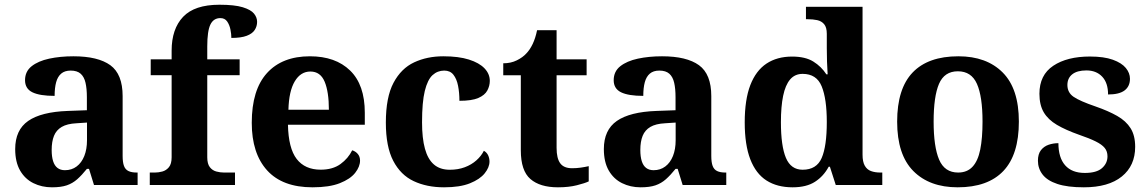

<svg xmlns="http://www.w3.org/2000/svg" viewBox="-20 -789 4895 819"><path d="M201.5 10Q158.1 10 122.3 -7.8Q86.5 -25.6 65.6 -61.8Q44.8 -98 44.8 -153.1Q44.8 -234.6 100.3 -273.2Q155.9 -311.7 269 -315.8L350.6 -318.8V-374.2Q350.6 -410.7 344.8 -435.9Q339.1 -461.1 324.1 -474.5Q309 -487.9 281.5 -487.9Q256.1 -487.9 241 -475Q226 -462.2 219.5 -438.3Q213 -414.4 213 -380Q149.5 -380 118.1 -395.4Q86.8 -410.8 86.8 -446.9Q86.8 -484.1 114.8 -506.4Q142.9 -528.7 189.8 -538.8Q236.8 -548.9 292.9 -548.9Q398.2 -548.9 450.7 -510.8Q503.1 -472.6 503.1 -379.1V-123.9Q503.1 -96.4 508.9 -81.1Q514.6 -65.8 528 -59.4Q541.4 -53 563.4 -53H567V0H380.9L359.7 -68.6H350.6Q329 -41.8 309.3 -24.3Q289.6 -6.9 264.8 1.6Q240 10 201.5 10ZM256.9 -63Q285.8 -63 306.9 -78.9Q328 -94.7 339.6 -123.6Q351.1 -152.5 351.1 -191V-266.2L306.2 -263.2Q266.1 -261.2 243.2 -247.6Q220.2 -234.1 210.3 -209.6Q200.4 -185.1 200.4 -149.1Q200.4 -121 206.5 -101.6Q212.6 -82.3 225.2 -72.7Q237.9 -63 256.9 -63Z M618.9 0V-53H641.2Q656 -53 672.5 -57.4Q689 -61.9 700.6 -75.9Q712.1 -90 712.1 -118.1V-468.1H622.9V-536H712.1V-572.7Q712.1 -665.7 761.1 -717.3Q810 -768.8 915.8 -768.8Q980.6 -768.8 1015.4 -758.1Q1050.3 -747.4 1063.5 -731Q1076.7 -714.6 1076.7 -695.9Q1076.7 -676.8 1066.5 -661.1Q1056.3 -645.4 1032.3 -636.3Q1008.3 -627.2 966.9 -627.2Q966.9 -643.7 962.9 -663.4Q958.9 -683 949 -697.4Q939 -711.8 920 -711.8Q890.9 -711.8 877.5 -684.3Q864.1 -656.8 864.1 -590.9V-536H1002.2V-468.1H864.1V-118.1Q864.1 -90 875.1 -75.9Q886.1 -61.9 902.8 -57.4Q919.5 -53 935.1 -53H982.4V0Z M1313.1 10Q1185 10 1119.4 -62.3Q1053.9 -134.6 1053.9 -265.2Q1053.9 -405.7 1118.8 -477.3Q1183.8 -548.9 1302 -548.9Q1411.2 -548.9 1473.6 -488Q1536.1 -427.2 1536.1 -308.2V-256.9H1208.3Q1210.3 -156.6 1245.5 -110.9Q1280.7 -65.2 1348 -65.2Q1399.4 -65.2 1432.5 -89.3Q1465.5 -113.4 1482.3 -147.9Q1496.3 -143.8 1506.1 -132.5Q1515.8 -121.1 1515.8 -104.1Q1515.8 -78.3 1495.1 -51.8Q1474.3 -25.3 1429.8 -7.7Q1385.3 10 1313.1 10ZM1382.9 -320.8Q1382.9 -397.3 1364.8 -440.6Q1346.6 -483.9 1304 -483.9Q1262.4 -483.9 1237.4 -442.1Q1212.4 -400.4 1210.3 -320.8Z M1874.2 10Q1800.6 10 1744.8 -16.3Q1688.9 -42.5 1657.4 -103Q1625.9 -163.5 1625.9 -266.2Q1625.9 -374.3 1658.6 -435.8Q1691.3 -497.3 1746.7 -523.1Q1802.1 -548.9 1870.9 -548.9Q1936.1 -548.9 1980.2 -535Q2024.2 -521.1 2046.8 -497.4Q2069.3 -473.8 2069.3 -444Q2069.3 -422.7 2058.7 -402.9Q2048.1 -383.1 2020.2 -371Q1992.3 -359 1939.7 -359Q1939.7 -393.9 1933.9 -423Q1928.2 -452.2 1914.2 -470.1Q1900.3 -487.9 1875 -487.9Q1846.3 -487.9 1825 -468.5Q1803.8 -449 1792 -401.1Q1780.3 -353.1 1780.3 -267.2Q1780.3 -199.6 1792.6 -154.7Q1804.9 -109.7 1831 -87.3Q1857 -64.9 1898.8 -64.9Q1933.9 -64.9 1962.5 -75.6Q1991.1 -86.3 2012.1 -105Q2033 -123.6 2044 -145.9Q2056.6 -138.7 2062.3 -126.3Q2068 -113.9 2068 -99.9Q2068 -75.2 2047.5 -49.7Q2027.1 -24.2 1984.6 -7.1Q1942.2 10 1874.2 10Z M2359.9 10Q2283.3 10 2242.5 -25.4Q2201.6 -60.7 2201.6 -147.9V-468H2126.7V-519Q2159.2 -519 2184.7 -531.7Q2210.2 -544.4 2225 -560.9Q2240.3 -576.5 2252.2 -601.4Q2264 -626.2 2271 -660.2H2354.2V-536H2482.3V-468H2354.2V-158.2Q2354.2 -113.6 2369.7 -92.5Q2385.1 -71.4 2420.3 -71.4Q2439.5 -71.4 2457.4 -74Q2475.3 -76.6 2491.3 -80.2V-15.3Q2475.4 -7.5 2440.7 1.2Q2406 10 2359.9 10Z M2712.5 10Q2669.1 10 2633.3 -7.8Q2597.5 -25.6 2576.6 -61.8Q2555.8 -98 2555.8 -153.1Q2555.8 -234.6 2611.3 -273.2Q2666.9 -311.7 2780 -315.8L2861.6 -318.8V-374.2Q2861.6 -410.7 2855.8 -435.9Q2850.1 -461.1 2835.1 -474.5Q2820 -487.9 2792.5 -487.9Q2767.1 -487.9 2752 -475Q2737 -462.2 2730.5 -438.3Q2724 -414.4 2724 -380Q2660.5 -380 2629.1 -395.4Q2597.8 -410.8 2597.8 -446.9Q2597.8 -484.1 2625.8 -506.4Q2653.9 -528.7 2700.8 -538.8Q2747.8 -548.9 2803.9 -548.9Q2909.2 -548.9 2961.7 -510.8Q3014.1 -472.6 3014.1 -379.1V-123.9Q3014.1 -96.4 3019.9 -81.1Q3025.6 -65.8 3039 -59.4Q3052.4 -53 3074.4 -53H3078V0H2891.9L2870.7 -68.6H2861.6Q2840 -41.8 2820.3 -24.3Q2800.6 -6.9 2775.8 1.6Q2751 10 2712.5 10ZM2767.9 -63Q2796.8 -63 2817.9 -78.9Q2839 -94.7 2850.6 -123.6Q2862.1 -152.5 2862.1 -191V-266.2L2817.2 -263.2Q2777.1 -261.2 2754.2 -247.6Q2731.2 -234.1 2721.3 -209.6Q2711.4 -185.1 2711.4 -149.1Q2711.4 -121 2717.5 -101.6Q2723.6 -82.3 2736.2 -72.7Q2748.9 -63 2767.9 -63Z M3360.9 10Q3295.1 10 3249.7 -19Q3204.3 -48 3180.5 -109.5Q3156.7 -171 3156.7 -267Q3156.7 -364 3180.5 -425.8Q3204.3 -487.6 3249.5 -517.7Q3294.7 -547.7 3358.9 -547.7Q3415.2 -547.7 3449.4 -526.4Q3483.6 -505.1 3505 -471.9H3510.4Q3508.6 -495.8 3507.7 -526.6Q3506.8 -557.3 3506.8 -584.2V-644.8Q3506.8 -672.4 3495.5 -685.8Q3484.3 -699.1 3466 -703.1Q3447.7 -707 3425.8 -707H3417.9V-760H3659.3V-129.1Q3659.3 -99 3668.8 -82.2Q3678.3 -65.5 3695.3 -59.3Q3712.4 -53 3735.5 -53H3743.5V0H3545L3520 -77.8H3514.9Q3492.9 -37 3456.3 -13.5Q3419.7 10 3360.9 10ZM3403.8 -65Q3463.3 -65 3485 -115.2Q3506.8 -165.4 3506.8 -268.7Q3506.8 -367.5 3485 -420.7Q3463.3 -473.9 3403.8 -473.9Q3370.6 -473.9 3350.3 -450Q3330 -426.1 3320.6 -380.3Q3311.1 -334.5 3311.1 -267.6Q3311.1 -166.4 3332.4 -115.7Q3353.7 -65 3403.8 -65Z M4064.9 10Q3944.8 10 3875.8 -59.6Q3806.9 -129.2 3806.9 -270.2Q3806.9 -410.7 3873 -479.8Q3939.2 -548.9 4068.1 -548.9Q4188.2 -548.9 4257.1 -479.8Q4326.1 -410.7 4326.1 -270.2Q4326.1 -129.2 4259.9 -59.6Q4193.8 10 4064.9 10ZM4067 -53Q4105.4 -53 4128.4 -77.7Q4151.5 -102.3 4161.3 -150.9Q4171.1 -199.6 4171.1 -270.2Q4171.1 -377.5 4147.3 -431.2Q4123.5 -484.9 4065.9 -484.9Q4008.4 -484.9 3985.4 -431.2Q3962.5 -377.5 3962.5 -270.3Q3962.5 -163.1 3985.9 -108.1Q4009.4 -53 4067 -53Z M4603.1 10Q4533.4 10 4490.3 -4.3Q4447.2 -18.6 4427.3 -44.5Q4407.4 -70.3 4407.4 -103.5Q4407.4 -131.7 4420.1 -148.2Q4432.9 -164.6 4452.9 -171.5Q4472.9 -178.3 4494.8 -178.3Q4494.8 -116.5 4523.5 -83.9Q4552.2 -51.3 4607.4 -51.3Q4657.5 -51.3 4680.8 -71.9Q4704.1 -92.5 4704.1 -122Q4704.1 -143.6 4692.1 -158.1Q4680.2 -172.7 4653.7 -185.8Q4627.2 -199 4582.8 -214.2Q4526 -234.3 4488.4 -256.4Q4450.9 -278.5 4432.3 -309.9Q4413.8 -341.3 4413.8 -388.9Q4413.8 -469.1 4472.9 -508.5Q4531.9 -547.9 4629.1 -547.9Q4689.3 -547.9 4727 -534.2Q4764.7 -520.6 4782.4 -499Q4800 -477.4 4800 -453Q4800 -420.8 4777.2 -403.4Q4754.3 -386 4706.6 -386Q4706.6 -435.5 4681.5 -462Q4656.4 -488.6 4614.2 -488.6Q4574.8 -488.6 4553.9 -472.1Q4533.1 -455.7 4533.1 -426.5Q4533.1 -394.3 4559.3 -376.2Q4585.5 -358 4654.2 -334.5Q4707.8 -315.9 4745.4 -294.5Q4783.1 -273.1 4802.6 -242.1Q4822.2 -211 4822.2 -162.7Q4822.2 -82.3 4765.3 -36.2Q4708.4 10 4603.1 10Z"/></svg>

Font: Noto Serif Khmer
Style: Regular
Weight: 400
Designer: Danh Hong and the Monotype Design Team
Foundry: Monotype Imaging Inc.
Version: Version 2.003